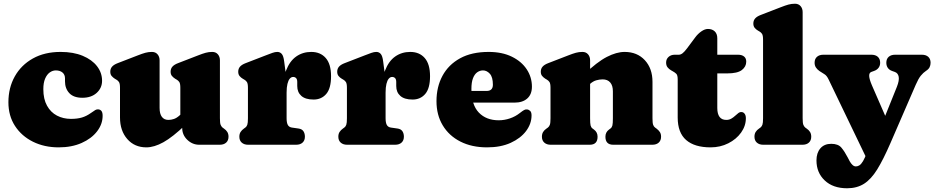

<svg xmlns="http://www.w3.org/2000/svg" viewBox="-20 -775 5002 1028"><path d="M526.5 -342.5Q526.5 -304 497.8 -277.8Q469 -251.5 421 -251.5Q374.5 -251.5 351.2 -276.2Q328 -301 328 -339.5V-355.5Q328 -375.5 314.5 -386.8Q301 -398 279 -398Q261.5 -398 246.2 -387Q231 -376 221.5 -353.8Q212 -331.5 212 -297.5Q212 -244.5 231.8 -209Q251.5 -173.5 285 -156Q318.5 -138.5 360 -138.5Q394 -138.5 418.5 -145.8Q443 -153 467.5 -170.5Q482.5 -181.5 490.2 -185.8Q498 -190 505 -189.5Q516.5 -189 523 -181Q529.5 -173 529.5 -155Q529.5 -110.5 499.8 -71.8Q470 -33 417 -9.5Q364 14 294 14Q217.5 14 156.5 -16.2Q95.5 -46.5 60.2 -100.8Q25 -155 25 -227.5Q25 -305 59.2 -366Q93.5 -427 156.2 -462Q219 -497 304.5 -497Q373 -497 422.8 -476.2Q472.5 -455.5 499.5 -420.5Q526.5 -385.5 526.5 -342.5Z M955.5 -90V-110L945.5 -112V-305Q945.5 -327.5 940 -335.8Q934.5 -344 925.5 -349L918.5 -353Q907.5 -360 900.5 -368.5Q893.5 -377 893.5 -391Q893.5 -407 903 -418Q912.5 -429 933.5 -437L1039.5 -478Q1065 -488 1081.5 -492.5Q1098 -497 1116.5 -497Q1135.5 -497 1146.5 -484.2Q1157.5 -471.5 1157.5 -452V-142Q1157.5 -116.5 1161.2 -107Q1165 -97.5 1171.5 -92L1178.5 -87Q1190.5 -79 1197 -68.5Q1203.5 -58 1203.5 -43Q1203.5 -23 1191 -11.5Q1178.5 0 1156.5 0H1046.5Q1010.5 0 983 -26.2Q955.5 -52.5 955.5 -90ZM622.5 -146V-305Q622.5 -327.5 617 -335.8Q611.5 -344 602.5 -349L595.5 -353Q584.5 -360 577.5 -368.5Q570.5 -377 570.5 -391Q570.5 -407 580 -418Q589.5 -429 610.5 -437L716.5 -478Q742 -488 758.5 -492.5Q775 -497 793.5 -497Q812.5 -497 823.5 -484.2Q834.5 -471.5 834.5 -452V-197Q834.5 -165.5 846.8 -149.2Q859 -133 881.5 -133Q896.5 -133 911.2 -138Q926 -143 941.5 -157L958.5 -173L996.5 -129L973.5 -107Q904.5 -41 855 -13.5Q805.5 14 763.5 14Q700.5 14 661.5 -30.5Q622.5 -75 622.5 -146Z M1491.5 -264Q1491.5 -345 1511.2 -396.5Q1531 -448 1566 -472.5Q1601 -497 1646.5 -497Q1695.5 -497 1724 -464.5Q1752.5 -432 1752.5 -367Q1752.5 -302 1726.8 -272Q1701 -242 1659 -242Q1615.5 -242 1593.5 -261.5Q1571.5 -281 1571.5 -314.5V-336Q1571.5 -350 1565.5 -356.5Q1559.5 -363 1549.5 -363Q1539.5 -363 1531.5 -353.8Q1523.5 -344.5 1519 -325.8Q1514.5 -307 1514.5 -279ZM1501.5 -446 1514.5 -348V-142Q1514.5 -118.5 1520.8 -106.5Q1527 -94.5 1542.5 -92L1577.5 -87Q1596.5 -84.5 1604.5 -72.5Q1612.5 -60.5 1612.5 -43Q1612.5 -23 1600 -11.5Q1587.5 0 1565.5 0H1308.5Q1287 0 1274.2 -11.5Q1261.5 -23 1261.5 -43Q1261.5 -58 1268 -68.2Q1274.5 -78.5 1286.5 -87L1293.5 -92Q1300.5 -97 1304 -106.8Q1307.5 -116.5 1307.5 -142V-305Q1307.5 -327.5 1302 -335.8Q1296.5 -344 1287.5 -349L1280.5 -353Q1269.5 -359.5 1262.5 -368.2Q1255.5 -377 1255.5 -391Q1255.5 -407 1265 -418Q1274.5 -429 1295.5 -437L1401.5 -478Q1423.5 -486.5 1438.2 -491.8Q1453 -497 1464.5 -497Q1479.5 -497 1488.8 -486Q1498 -475 1501.5 -446Z M2021.5 -264Q2021.5 -345 2041.2 -396.5Q2061 -448 2096 -472.5Q2131 -497 2176.5 -497Q2225.5 -497 2254 -464.5Q2282.5 -432 2282.5 -367Q2282.5 -302 2256.8 -272Q2231 -242 2189 -242Q2145.5 -242 2123.5 -261.5Q2101.5 -281 2101.5 -314.5V-336Q2101.5 -350 2095.5 -356.5Q2089.5 -363 2079.5 -363Q2069.5 -363 2061.5 -353.8Q2053.5 -344.5 2049 -325.8Q2044.5 -307 2044.5 -279ZM2031.5 -446 2044.5 -348V-142Q2044.5 -118.5 2050.8 -106.5Q2057 -94.5 2072.5 -92L2107.5 -87Q2126.5 -84.5 2134.5 -72.5Q2142.5 -60.5 2142.5 -43Q2142.5 -23 2130 -11.5Q2117.5 0 2095.5 0H1838.5Q1817 0 1804.2 -11.5Q1791.5 -23 1791.5 -43Q1791.5 -58 1798 -68.2Q1804.5 -78.5 1816.5 -87L1823.5 -92Q1830.5 -97 1834 -106.8Q1837.5 -116.5 1837.5 -142V-305Q1837.5 -327.5 1832 -335.8Q1826.5 -344 1817.5 -349L1810.5 -353Q1799.5 -359.5 1792.5 -368.2Q1785.5 -377 1785.5 -391Q1785.5 -407 1795 -418Q1804.5 -429 1825.5 -437L1931.5 -478Q1953.5 -486.5 1968.2 -491.8Q1983 -497 1994.5 -497Q2009.5 -497 2018.8 -486Q2028 -475 2031.5 -446Z M2828 -311Q2828 -270 2803.2 -247.8Q2778.5 -225.5 2734 -225.5H2452.5V-288H2585Q2619 -288 2619 -321.5Q2619 -362 2602.8 -380Q2586.5 -398 2566 -398Q2549.5 -398 2535.2 -388Q2521 -378 2512.5 -356.2Q2504 -334.5 2504 -298.5Q2504 -213.5 2543.8 -172.2Q2583.5 -131 2650 -131Q2680.5 -131 2710 -141Q2739.5 -151 2763.5 -170Q2778 -181.5 2786 -185.8Q2794 -190 2801.5 -189Q2810.5 -188.5 2818.2 -181.5Q2826 -174.5 2826 -157Q2826 -112.5 2796.8 -73.5Q2767.5 -34.5 2714.2 -10.2Q2661 14 2588 14Q2506 14 2445 -17Q2384 -48 2350.5 -103.8Q2317 -159.5 2317 -233Q2317 -309.5 2349 -369Q2381 -428.5 2443.2 -462.8Q2505.5 -497 2596 -497Q2668.5 -497 2720.5 -471.5Q2772.5 -446 2800.2 -403.8Q2828 -361.5 2828 -311Z M3139.5 -452V-142Q3139.5 -113.5 3142.2 -103Q3145 -92.5 3152.5 -87L3160.5 -81Q3179.5 -67 3179.5 -43Q3179.5 0 3137.5 0H2928.5Q2907 0 2894.2 -11.5Q2881.5 -23 2881.5 -43Q2881.5 -58 2888 -68.5Q2894.5 -79 2906.5 -87L2913.5 -92Q2920.5 -97.5 2924 -107Q2927.5 -116.5 2927.5 -142V-305Q2927.5 -327.5 2922 -335.8Q2916.5 -344 2907.5 -349L2900.5 -353Q2889.5 -360 2882.5 -368.5Q2875.5 -377 2875.5 -391Q2875.5 -407 2885 -418Q2894.5 -429 2915.5 -437L3021.5 -478Q3047 -488 3063.5 -492.5Q3080 -497 3098.5 -497Q3117.5 -497 3128.5 -484.2Q3139.5 -471.5 3139.5 -452ZM3121.5 -310 3083.5 -354 3106.5 -376Q3177 -443.5 3229 -470.2Q3281 -497 3324.5 -497Q3391.5 -497 3432.5 -452.8Q3473.5 -408.5 3473.5 -337V-142Q3473.5 -116.5 3477 -106.8Q3480.5 -97 3487.5 -92L3494.5 -87Q3506.5 -78 3513 -68Q3519.5 -58 3519.5 -43Q3519.5 -23 3507 -11.5Q3494.5 0 3472.5 0H3263.5Q3221.5 0 3221.5 -43Q3221.5 -67 3240.5 -81L3248.5 -87Q3256 -92.5 3258.8 -103Q3261.5 -113.5 3261.5 -142V-286Q3261.5 -317 3247.2 -333.5Q3233 -350 3206.5 -350Q3190 -350 3172.5 -345Q3155 -340 3138.5 -325Z M3581 -394 3574 -398Q3561.5 -405 3554 -414.8Q3546.5 -424.5 3546.5 -440Q3546.5 -458.5 3559.5 -470.2Q3572.5 -482 3592.5 -482H3614.5Q3624.5 -482 3634.8 -490Q3645 -498 3658.5 -516L3702.5 -575Q3716.5 -594 3735.2 -607Q3754 -620 3770.5 -620Q3793 -620 3806.8 -607Q3820.5 -594 3820.5 -570V-197Q3820.5 -165.5 3832.5 -149.2Q3844.5 -133 3868.5 -133Q3883.5 -133 3895 -139.5Q3906.5 -146 3915.8 -154.8Q3925 -163.5 3933.5 -169.8Q3942 -176 3951 -175Q3960.5 -174.5 3967 -165.8Q3973.5 -157 3973.5 -142Q3973.5 -101 3948 -65.2Q3922.5 -29.5 3879.5 -7.8Q3836.5 14 3784.5 14Q3699 14 3653.8 -25.2Q3608.5 -64.5 3608.5 -146V-350Q3608.5 -372.5 3600.8 -380Q3593 -387.5 3581 -394ZM3747.5 -382V-482H3931.5Q3952 -482 3963.8 -472.5Q3975.5 -463 3975.5 -445Q3975.5 -418 3952 -400Q3928.5 -382 3873.5 -382Z M4277.5 -710V-142Q4277.5 -116.5 4281.2 -107Q4285 -97.5 4291.5 -92L4298.5 -87Q4310.5 -79 4317 -68.5Q4323.5 -58 4323.5 -43Q4323.5 -23 4311 -11.5Q4298.5 0 4276.5 0H4066.5Q4045 0 4032.2 -11.5Q4019.5 -23 4019.5 -43Q4019.5 -58 4026 -68.5Q4032.5 -79 4044.5 -87L4051.5 -92Q4058.5 -97.5 4062 -107Q4065.5 -116.5 4065.5 -142V-563Q4065.5 -585.5 4060 -593.8Q4054.5 -602 4045.5 -607L4038.5 -611Q4027.5 -617.5 4020.5 -626.2Q4013.5 -635 4013.5 -649Q4013.5 -665 4023 -676Q4032.5 -687 4053.5 -695L4159.5 -736Q4185 -746 4201.5 -750.5Q4218 -755 4236.5 -755Q4255.5 -755 4266.5 -742.2Q4277.5 -729.5 4277.5 -710Z M4758.5 -65.5 4651 138 4416.5 -349.5Q4406.5 -370.5 4394 -377.8Q4381.5 -385 4367 -395Q4355 -403.5 4348.2 -414.2Q4341.5 -425 4341.5 -439Q4341.5 -459.5 4354.2 -470.8Q4367 -482 4388.5 -482H4645.5Q4667.5 -482 4680 -470.8Q4692.5 -459.5 4692.5 -439Q4692.5 -423.5 4684 -412Q4675.5 -400.5 4659.5 -395L4645.5 -390Q4633 -385.5 4633.8 -368Q4634.5 -350.5 4648.5 -318ZM4621.5 41 4631.5 25.5 4672.5 -38 4782 -310Q4795.5 -344 4791.8 -364Q4788 -384 4770.5 -390L4756.5 -395Q4741 -400.5 4733.2 -412Q4725.5 -423.5 4725.5 -439Q4725.5 -459.5 4738.2 -470.8Q4751 -482 4772.5 -482H4915.5Q4937.5 -482 4950 -470.8Q4962.5 -459.5 4962.5 -439Q4962.5 -426 4957.2 -415.2Q4952 -404.5 4938 -395.5Q4923.5 -386 4910.2 -369.8Q4897 -353.5 4883 -321L4747 -7.5Q4709.5 79 4676.8 132Q4644 185 4606 209Q4568 233 4515.5 233Q4440 233 4395.8 191.2Q4351.5 149.5 4351.5 84Q4351.5 43.5 4372.5 19.2Q4393.5 -5 4430.5 -5Q4468 -5 4485.2 15.8Q4502.5 36.5 4518.5 67.5L4529.5 88.5Q4536.5 101 4544.8 108.5Q4553 116 4562.5 116Q4572.5 116 4581.8 110Q4591 104 4600.8 87.8Q4610.5 71.5 4621.5 41Z"/></svg>

Font: Fraunces SuperSoft 9pt
Style: Regular
Weight: 900
Version: Version 1.000;[b76b70a41]